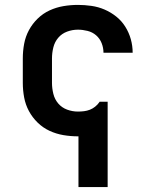

<svg xmlns="http://www.w3.org/2000/svg" viewBox="-20 -548 640 783"><path d="M300 215V8Q299 8 298.5 8Q298 8 298 8Q268 8 238.5 3Q209 -2 182 -14.5Q155 -27 133.5 -48Q112 -69 98 -95Q84 -121 78.5 -150.5Q73 -180 73 -210V-310Q73 -340 78.5 -369.5Q84 -399 98 -425Q112 -451 133.5 -472Q155 -493 182 -505.5Q209 -518 238.5 -523Q268 -528 298 -528Q325 -528 353 -524Q381 -520 406.5 -509Q432 -498 454 -480.5Q476 -463 491 -439Q506 -415 513.5 -388Q521 -361 521 -333Q521 -333 521 -333Q521 -333 521 -333H402Q402 -333 402 -333Q402 -333 402 -333Q402 -353 394.5 -372Q387 -391 372 -404Q357 -417 337 -422Q317 -427 298 -427Q275 -427 253.5 -419Q232 -411 217.5 -394Q203 -377 197.5 -354.5Q192 -332 192 -310V-210Q192 -188 197.5 -165.5Q203 -143 217.5 -126Q232 -109 253.5 -101Q275 -93 298 -93Q310 -93 322.5 -94.5Q335 -96 346.5 -100.5Q358 -105 368 -113Q378 -121 385 -131L386 -133H419V215Z"/></svg>

Font: Iosevka Custom Extended
Style: Bold
Weight: 700
Width: 7
Monospace: yes
Designer: Belleve Invis
Foundry: Belleve Invis
Version: Version 11.2.4; ttfautohint (v1.8.4)